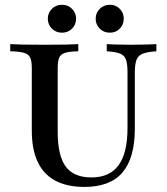

<svg xmlns="http://www.w3.org/2000/svg" viewBox="-20 -751 680 783"><path d="M324.2 11.3Q253.2 11.3 205.2 -14.5Q157.3 -40.3 133.5 -91.1Q109.7 -141.9 109.7 -218.5V-472.6Q109.7 -501.6 103.2 -515.7Q96.8 -529.8 78.2 -535.5Q59.7 -541.1 21.8 -541.9V-571Q60.5 -568.5 162.9 -568.5Q260.5 -568.5 299.2 -571V-541.9Q262.9 -541.1 245.2 -535.5Q227.4 -529.8 221.4 -515.7Q215.3 -501.6 215.3 -472.6V-213.7Q215.3 -116.1 248 -71.8Q280.6 -27.4 353.2 -27.4Q427.4 -27.4 463.7 -77.4Q500 -127.4 500 -229V-456.5Q500 -491.1 493.5 -508.5Q487.1 -525.8 469 -532.7Q450.8 -539.5 415.3 -541.9V-571Q428.2 -570.2 452.4 -569.4Q476.6 -568.5 511.3 -568.5Q550 -568.5 577 -569.4Q604 -570.2 617.7 -571V-541.9Q581.5 -539.5 562.5 -532.3Q543.5 -525 536.7 -506.9Q529.8 -488.7 529.8 -454.8V-225.8Q529.8 -106.5 479.4 -47.6Q429 11.3 324.2 11.3ZM428.2 -617.7Q403.2 -617.7 386.7 -634.3Q370.2 -650.8 370.2 -675Q370.2 -698.4 386.7 -714.9Q403.2 -731.5 428.2 -731.5Q452.4 -731.5 468.5 -714.9Q484.7 -698.4 484.7 -675Q484.7 -650.8 468.5 -634.3Q452.4 -617.7 428.2 -617.7ZM233.1 -617.7Q208.1 -617.7 191.5 -634.3Q175 -650.8 175 -675Q175 -698.4 191.5 -714.9Q208.1 -731.5 233.1 -731.5Q257.3 -731.5 273.8 -714.9Q290.3 -698.4 290.3 -675Q290.3 -650.8 273.8 -634.3Q257.3 -617.7 233.1 -617.7Z"/></svg>

Font: Playfair SemiBold
Style: Regular
Weight: 600
Designer: Claus Eggers Sørensen
Foundry: Claus Eggers Sørensen
Version: Version 2.001;gftools[0.9.30]